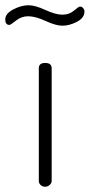

<svg xmlns="http://www.w3.org/2000/svg" viewBox="-82 -712 342 732"><path d="M90 -472Q115 -472 115 -452V-22Q115 -14 107.5 -7Q100 0 90 0Q80 0 73 -6.5Q66 -13 66 -22V-452Q66 -472 90 -472ZM25 -650Q0 -650 -21 -633.5Q-42 -617 -46 -617Q-62 -617 -62 -638Q-62 -660 -31.5 -676Q-1 -692 27 -692Q52 -692 91 -674Q130 -656 156 -656Q182 -656 200 -671.5Q218 -687 223 -687Q230 -687 235 -681Q240 -675 240 -668Q240 -644 211.5 -629Q183 -614 156 -614Q131 -614 92 -632Q53 -650 25 -650Z"/></svg>

Font: Dosis
Style: Light
Weight: 300
Designer: Edgar Tolentino, Pablo Impallari, Igino Marini
Foundry: Edgar Tolentino, Pablo Impallari, Igino Marini
Version: Version 1.007